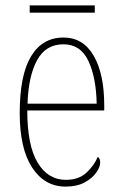

<svg xmlns="http://www.w3.org/2000/svg" viewBox="-20 -681 452 711"><path d="M223 10Q145 10 99 -60.5Q53 -131 53 -262Q53 -403 95 -472.5Q137 -542 215 -542Q288 -542 327 -474.5Q366 -407 366 -291V-272H81Q81 -142 119.5 -78.5Q158 -15 224 -15Q271 -15 299.5 -41Q328 -67 342 -100Q351 -95 351 -79Q351 -63 336.5 -42Q322 -21 293.5 -5.5Q265 10 223 10ZM338 -297Q336 -395 307 -456Q278 -517 215 -517Q149 -517 117 -457.5Q85 -398 82 -297ZM90 -634V-661H331V-634Z"/></svg>

Font: Noto Serif Armenian Condensed Thin
Style: Regular
Weight: 100
Width: 3
Designer: Monotype Design Team
Foundry: Monotype Imaging Inc.
Version: Version 2.008; ttfautohint (v1.8.4.7-5d5b)